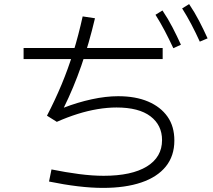

<svg xmlns="http://www.w3.org/2000/svg" viewBox="-20 -869 1040 936"><path d="M482 47Q425 47 358.5 39Q292 31 219 16L231 -43Q300 -29 365 -20.5Q430 -12 485 -12Q622 -12 696 -57.5Q770 -103 770 -186Q770 -259 713.5 -302Q657 -345 548 -345Q504 -345 456 -337Q408 -329 358.5 -313.5Q309 -298 257 -275L209 -305Q248 -380 280 -456.5Q312 -533 337.5 -615.5Q363 -698 383 -789L443 -780Q414 -657 376.5 -549Q339 -441 291 -344Q358 -370 427 -385Q496 -400 556 -400Q641 -400 702 -374Q763 -348 796.5 -300.5Q830 -253 830 -184Q830 -109 788.5 -57.5Q747 -6 669 20.5Q591 47 482 47ZM95 -581V-635H773V-581ZM825 -634Q804 -679 783 -719Q762 -759 738 -797L772 -818Q799 -778 821 -735.5Q843 -693 862 -651ZM954 -666Q934 -710 913 -750Q892 -790 868 -828L902 -849Q929 -809 951 -766.5Q973 -724 992 -682Z"/></svg>

Font: Murecho Thin Light
Style: Regular
Weight: 300
Version: Version 1.010